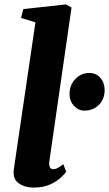

<svg xmlns="http://www.w3.org/2000/svg" viewBox="-20 -837 492 867"><path d="M203 -110Q200.5 -93 204.8 -83Q209 -73 221 -73Q228.5 -73 237.5 -77Q246.5 -81 266 -95.5L279 -61Q273.5 -53.5 256.2 -36.5Q239 -19.5 208 -4.8Q177 10 130.5 10Q111 10 90.2 3.5Q69.5 -3 55.5 -17.5Q41.5 -32 41.5 -56Q41.5 -62 42.2 -69.2Q43 -76.5 44 -83.2Q45 -90 45.5 -93.5L140 -736L75 -756L85 -796L278 -817L303 -803ZM294 -414Q294.5 -454 320.8 -480.8Q347 -507.5 383 -507.5Q414.5 -507.5 433.5 -485.2Q452.5 -463 452.5 -430.5Q452.5 -390 426.8 -363.8Q401 -337.5 361 -337.5Q334 -337.5 313.8 -359.5Q293.5 -381.5 294 -414Z"/></svg>

Font: Merriweather Light 18pt Black
Style: Italic
Weight: 900
Italic angle: -7.8°
Version: Version 2.101